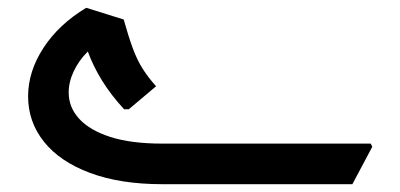

<svg xmlns="http://www.w3.org/2000/svg" viewBox="-20 -472 1026 492"><path d="M396 0Q288 0 210.5 -29Q133 -58 92.5 -109Q52 -160 52 -225Q52 -289 91.5 -349.5Q131 -410 201 -452L297 -422Q309 -379 320 -349Q331 -319 345.5 -296Q360 -273 380 -251L310 -192H298Q264 -229 241.5 -265.5Q219 -302 205 -340Q182 -317 169 -289.5Q156 -262 156 -235Q156 -197 183 -167.5Q210 -138 263 -121Q316 -104 396 -104H930L934 -96L883 0Z"/></svg>

Font: Fustat
Style: Bold
Weight: 700
Designer: Mohamed Gaber, Khaled Hosny, Laura Garcia Mut
Foundry: Kief Type Foundry, Alif Type Foundry, Hard Type Foundry
Version: Version 1.007